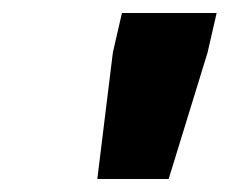

<svg xmlns="http://www.w3.org/2000/svg" viewBox="-20 -708 354 296"><path d="M130 -432 154 -627 168 -688H314L300 -627L240 -432Z"/></svg>

Font: Saira Thin Expanded
Style: Bold Italic
Weight: 700
Width: 7
Italic angle: -12°
Version: Version 1.101